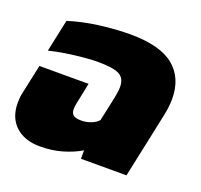

<svg xmlns="http://www.w3.org/2000/svg" viewBox="-104 -664 824 789"><g transform="rotate(20 308.0 -270.0)"><path d="M145 10Q78 10 38.5 -26.5Q-1 -63 -1 -127Q-1 -138 0 -149.5Q1 -161 4 -174L31 -300H246L227 -208Q224 -193 224 -181Q224 -164 234 -156Q244 -148 269 -148Q291 -148 311.5 -156Q332 -164 343 -177L366 -284Q372 -313 372 -332Q372 -370 345.5 -384Q319 -398 251 -398Q225 -398 187.5 -394.5Q150 -391 111.5 -385Q73 -379 42 -371L72 -512Q131 -531 202.5 -540.5Q274 -550 338 -550Q468 -550 529 -500.5Q590 -451 590 -359Q590 -324 581 -283L521 0H322V-37Q289 -17 244 -3.5Q199 10 145 10Z"/></g></svg>

Font: Kanit ExtraBold
Style: Italic
Weight: 800
Italic angle: -12°
Designer: Katatrad Team
Foundry: CadsonDemak
Version: Version 2.000; ttfautohint (v1.8.3)